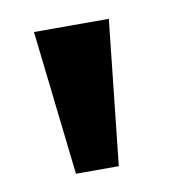

<svg xmlns="http://www.w3.org/2000/svg" viewBox="-47 -753 385 392"><g transform="rotate(-10 145.5 -557.0)"><path d="M46.9 -707H202.1L169.9 -407.2H81.1Z"/></g></svg>

Font: Pretendard ExtraBold
Style: Regular
Weight: 800
Designer: Base glyphs from Inter by Rasmus Andersson; Hangeul glyphs from Noto Sans CJK(Source Han Sans) by Jang Soo-young and Kan
Foundry: Kil Hyung-jin
Version: Version 1.309